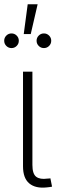

<svg xmlns="http://www.w3.org/2000/svg" viewBox="-23 -874 277 897"><path d="M195.8 1.5Q143.1 7.3 113.8 -17.1Q84.5 -41.5 84.5 -97.2V-539.1H128.4V-103.5Q128.4 -61.5 146.2 -48.1Q164.1 -34.7 198.2 -39.6Q204.1 -40 206.3 -40Q208.5 -40 212.4 -41L220.2 -2Q215.3 -1 209 0Q202.6 1 195.8 1.5ZM182.1 -649.4Q168 -649.4 158 -659.4Q147.9 -669.4 147.9 -683.6Q147.9 -697.8 158 -707.8Q168 -717.8 182.1 -717.8Q196.3 -717.8 206.3 -707.8Q216.3 -697.8 216.3 -683.6Q216.3 -669.4 206.3 -659.4Q196.3 -649.4 182.1 -649.4ZM30.8 -649.4Q16.6 -649.4 6.6 -659.4Q-3.4 -669.4 -3.4 -683.6Q-3.4 -697.8 6.6 -707.8Q16.6 -717.8 30.8 -717.8Q44.9 -717.8 54.9 -707.8Q64.9 -697.8 64.9 -683.6Q64.9 -669.4 54.9 -659.4Q44.9 -649.4 30.8 -649.4ZM87.9 -714.8 106.4 -854H152.8L120.6 -714.8Z"/></svg>

Font: Inter 18pt ExtraLight
Style: Regular
Weight: 250
Designer: Rasmus Andersson
Foundry: rsms
Version: Version 4.001;git-66647c0bb